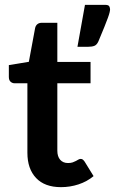

<svg xmlns="http://www.w3.org/2000/svg" viewBox="-20 -764 474 792"><path d="M231.5 8Q164.5 8 128.8 -29.8Q93 -67.5 93 -134V-420.5H40.5Q30.5 -420.5 23.5 -427Q16.5 -433.5 16.5 -446.5V-495.5L99 -509L125 -649Q127.5 -659 134.5 -664.5Q141.5 -670 152.5 -670H216.5V-508.5H353.5V-420.5H216.5V-142.5Q216.5 -118.5 228.2 -105Q240 -91.5 260.5 -91.5Q272 -91.5 279.8 -94.2Q287.5 -97 293.2 -100Q299 -103 303.5 -105.8Q308 -108.5 312.5 -108.5Q318 -108.5 321.5 -105.8Q325 -103 329 -97.5L366 -37.5Q339 -15 304 -3.5Q269 8 231.5 8ZM413.5 -744Q427.5 -744 430.8 -737.8Q434 -731.5 434 -725.5Q434 -721 432.2 -713.2Q430.5 -705.5 425.2 -690.8Q420 -676 410.5 -652.8Q401 -629.5 386 -593.5Q379.5 -579 369.5 -575Q359.5 -571 343.5 -571H299.5L330.5 -744Z"/></svg>

Font: LatoLatin
Style: Bold
Weight: 700
Designer: Lukasz Dziedzic with Adam Twardoch and Botio Nikoltchev
Foundry: tyPoland Lukasz Dziedzic
Version: Version 2.015; 2015-08-06; http://www.latofonts.com/